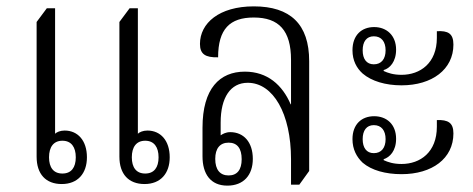

<svg xmlns="http://www.w3.org/2000/svg" viewBox="-20 -576 1484 603"><path d="M174 2C224 2 253 -31 253 -82C253 -135 224 -166 183 -166C169 -166 158 -161 153 -156V-550H127L95 -507V-84C95 -29 124 2 174 2ZM434 2C484 2 513 -31 513 -82C513 -135 484 -166 443 -166C429 -166 418 -161 413 -156V-550H387L355 -507V-84C355 -29 384 2 434 2ZM176 -31C148 -31 134 -50 134 -82C134 -114 148 -134 176 -134C204 -134 218 -114 218 -82C218 -50 204 -31 176 -31ZM436 -31C408 -31 394 -50 394 -82C394 -114 408 -134 436 -134C464 -134 478 -114 478 -82C478 -50 464 -31 436 -31Z M694 7C745 7 774 -26 774 -77C774 -130 745 -161 703 -161C689 -161 679 -155 673 -151V-191C673 -270 704 -316 758 -316C838 -316 894 -219 894 -76V4H920L951 -39V-384C951 -500 892 -556 777 -556C668 -556 608 -503 608 -438C608 -406 625 -395 665 -396C665 -485 702 -521 777 -521C856 -521 894 -480 894 -388V-249L893 -248C867 -309 820 -351 749 -351C670 -351 616 -298 616 -175V-85C616 -30 641 7 694 7ZM698 -25C671 -25 656 -43 656 -77C656 -110 671 -128 698 -128C725 -128 739 -110 739 -76C739 -43 725 -25 698 -25Z M1241 -308C1337 -308 1404 -358 1404 -436C1404 -471 1387 -480 1352 -478V-457C1352 -378 1300 -341 1241 -341C1215 -341 1198 -347 1185 -353V-356C1204 -361 1224 -382 1224 -420C1224 -465 1194 -491 1155 -491C1116 -491 1087 -466 1087 -418C1087 -386 1100 -362 1119 -345C1147 -321 1191 -308 1241 -308ZM1154 -374C1131 -374 1119 -391 1119 -418C1119 -445 1131 -462 1154 -462C1178 -462 1191 -445 1191 -418C1191 -391 1178 -374 1154 -374ZM1241 -29C1337 -29 1404 -78 1404 -157C1404 -191 1387 -200 1352 -199V-178C1352 -98 1300 -61 1241 -61C1215 -61 1198 -67 1185 -73V-76C1204 -82 1224 -102 1224 -140C1224 -186 1194 -211 1155 -211C1116 -211 1087 -186 1087 -139C1087 -107 1100 -83 1119 -65C1147 -41 1191 -29 1241 -29ZM1154 -95C1131 -95 1119 -112 1119 -139C1119 -166 1131 -183 1154 -183C1178 -183 1191 -166 1191 -139C1191 -112 1178 -95 1154 -95Z"/></svg>

Font: Noto Serif Thai Condensed Light
Style: Regular
Weight: 300
Width: 3
Designer: Monotype Design Team
Foundry: Monotype Imaging Inc.
Version: Version 2.002